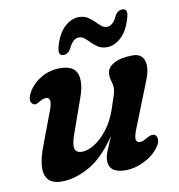

<svg xmlns="http://www.w3.org/2000/svg" viewBox="-78 -750 777 834"><g transform="rotate(-10 310.0 -333.0)"><path d="M561.5 -116.5Q570.5 -110.5 571 -96.5Q571.5 -82.5 561 -66.5Q537.5 -31.5 495 -9.8Q452.5 12 409 12Q337 12 337 -43Q337 -62 347.5 -86.8Q358 -111.5 372.5 -146Q314 -58.5 250.2 -23.2Q186.5 12 130 12Q86.5 12 68.8 -9.5Q51 -31 54 -69Q57 -107 76.5 -157L129.5 -298Q152.5 -357 122.5 -357Q109 -357 91 -345.5Q82.5 -340 75.8 -338.5Q69 -337 61.5 -342.5Q43.5 -356.5 62.5 -392.5Q82 -428.5 120.5 -451.2Q159 -474 205 -474Q265.5 -474 279.5 -435.8Q293.5 -397.5 270 -332L216.5 -181Q201.5 -139.5 206 -119.8Q210.5 -100 237.5 -100Q263.5 -100 294 -119.5Q324.5 -139 352 -175Q379.5 -211 396 -260.5Q410 -301.5 415.5 -319.2Q421 -337 421 -349.5Q421 -363 416 -377.8Q411 -392.5 411 -410Q411 -439.5 442 -456.8Q473 -474 525.5 -474Q566.5 -474 576.5 -440Q586.5 -406 562 -348.5L490 -167Q473.5 -127.5 475.2 -112.8Q477 -98 493.5 -98Q505.5 -98 527 -111.5Q549 -124 561.5 -116.5ZM423 -528.5Q401 -528.5 385.2 -538Q369.5 -547.5 357.5 -560Q345.5 -572.5 334 -582Q322.5 -591.5 309 -591.5Q282.5 -591.5 263 -549Q251 -528 231 -528Q205.5 -528 215 -565Q230 -621.5 260 -650Q290 -678.5 324.5 -678.5Q346.5 -678.5 362 -669Q377.5 -659.5 389.8 -647Q402 -634.5 413.2 -625Q424.5 -615.5 438.5 -615.5Q465.5 -615.5 484 -658Q496 -678.5 516.5 -678.5Q542 -678.5 532 -642Q517 -585.5 487 -557Q457 -528.5 423 -528.5Z"/></g></svg>

Font: Fraunces 9pt S100 SemiBold
Style: Italic
Weight: 600
Italic angle: -16°
Version: Version 1.000; ttfautohint (v1.8.3)